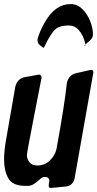

<svg xmlns="http://www.w3.org/2000/svg" viewBox="-28 -933 478 942"><path d="M185 -698Q184 -698 177 -704Q170 -710 167.5 -712Q165 -714 163 -715L165 -714Q156 -722 156 -738L157 -744Q167 -780 192 -824Q243 -913 318 -913Q351 -913 375.5 -889Q400 -865 414 -830.5Q428 -796 428 -764Q428 -742 400 -723L391 -715Q391 -709 388 -709L385 -710L391 -715Q391 -718 390 -720Q381 -761 357 -787Q338 -808 310 -808Q267 -808 247 -792Q222 -772 192 -708Q187 -698 185 -698ZM225 -11H220Q211 -11 211 -22Q211 -29 212.5 -36Q214 -43 214 -45Q214 -65 192 -65Q179 -65 166 -52Q135 -22 111 -21H97Q34 -21 13 -58Q-8 -95 -8 -150Q-8 -189 0 -237L47 -507Q56 -545 91 -554L163 -567Q175 -567 176 -552L141 -373Q104 -183 104 -173Q104 -157 112.5 -143Q121 -129 137 -123L136 -124Q145 -121 155 -121Q190 -121 215.5 -144.5Q241 -168 249 -201Q288 -413 300 -525Q308 -563 342 -573L412 -589L421 -590Q430 -590 430 -577Q430 -574 338 -58Q330 -22 295 -18Q260 -14 225 -11Z"/></svg>

Font: Bangerz
Style: Regular
Weight: 400
Designer: vernon adams
Foundry: Vernon Adams
Version: Version 2.10;February 7, 2025;FontCreator 13.0.0.2683 64-bit